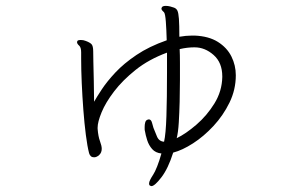

<svg xmlns="http://www.w3.org/2000/svg" viewBox="-20 -555 1040 653"><path d="M548 -376Q486 -353 441.5 -317.5Q397 -282 368 -244Q339 -206 325.5 -173Q312 -140 312 -121V-117Q314 -91 320 -75Q326 -59 326 -49Q326 -36 317.5 -28Q309 -20 300 -20Q287 -20 283 -34Q277 -57 272 -96Q267 -135 263.5 -181Q260 -227 258 -272.5Q256 -318 256 -355V-377Q256 -394 249 -400Q242 -406 242 -412Q242 -413 242.5 -413.5Q243 -414 243 -415Q244 -419 255 -419Q264 -419 271 -416Q285 -411 291 -405Q297 -399 297 -380Q297 -374 297.5 -345.5Q298 -317 299 -280Q300 -243 300 -209Q309 -225 326.5 -251.5Q344 -278 372.5 -308.5Q401 -339 444 -368Q487 -397 547 -418Q546 -455 544 -481.5Q542 -508 538 -513Q536 -515 532.5 -518.5Q529 -522 529 -526Q529 -527 529.5 -527.5Q530 -528 530 -529Q532 -535 544 -535Q551 -535 559 -533Q567 -531 572 -529Q580 -526 583.5 -518.5Q587 -511 588.5 -491Q590 -471 590 -430Q601 -432 612 -433Q623 -434 633 -434H642Q690 -432 721 -412.5Q752 -393 767 -363Q782 -333 782 -299Q782 -250 760.5 -206Q739 -162 706 -126.5Q673 -91 636.5 -67.5Q600 -44 569 -36Q552 18 529 48Q506 78 495 78Q494 78 490.5 76.5Q487 75 487 69Q487 64 491 56Q495 48 501 39Q507 30 514.5 11Q522 -8 529 -33Q509 -35 497.5 -48Q486 -61 480.5 -78.5Q475 -96 473 -109Q472 -112 472 -116Q472 -120 472 -124Q472 -132 474 -139Q476 -146 482 -148Q483 -148 484 -148.5Q485 -149 486 -149Q494 -149 497 -137.5Q500 -126 502 -120Q507 -107 514 -90.5Q521 -74 538 -73Q544 -99 546 -160Q548 -221 548 -309ZM736 -295Q736 -342 706.5 -368Q677 -394 642 -394H640Q617 -394 591 -388Q592 -369 592 -341.5Q592 -314 592 -284Q592 -247 591 -208.5Q590 -170 588 -137.5Q586 -105 581 -85Q612 -100 648 -131Q684 -162 709.5 -203.5Q735 -245 736 -293Z"/></svg>

Font: Moon Stars Kai HW Light
Style: Regular
Weight: 300
Designer: GuiWonder
Version: Version 1.101